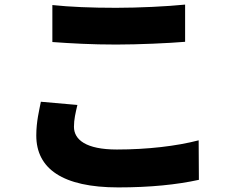

<svg xmlns="http://www.w3.org/2000/svg" viewBox="-20 -763 1040 836"><path d="M208 -741V-580C291 -574 379 -569 486 -569C583 -569 715 -575 786 -581V-743C707 -735 585 -729 485 -729C377 -729 283 -733 208 -741ZM317 -306 158 -320C151 -284 138 -234 138 -173C138 -29 252 53 495 53C634 53 750 41 846 20L845 -152C749 -127 622 -112 489 -112C354 -112 302 -155 302 -211C302 -243 309 -272 317 -306Z"/></svg>

Font: Noto Sans CJK HK Black
Style: Regular
Weight: 900
Designer: Ryoko NISHIZUKA 西塚涼子 (kana, bopomofo & ideographs); Paul D. Hunt (Latin, Greek & Cyrillic); Sandoll Communications 산돌커뮤니
Foundry: Adobe
Version: Version 2.004;hotconv 1.0.118;makeotfexe 2.5.65603